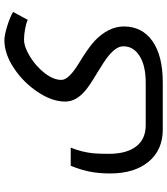

<svg xmlns="http://www.w3.org/2000/svg" viewBox="37 -562 765 879"><g transform="rotate(-90 419.5 -122.5)"><path d="M266.1 240.2Q172.4 240.2 118.7 175.3Q64.9 110.4 64.9 -1Q64.9 -53.2 73.5 -95.2Q82 -137.2 100.1 -181.2H183.1Q171.9 -153.3 165.8 -127.7Q159.7 -102.1 157.2 -78.1Q154.8 -54.2 154.8 -6.8Q154.8 74.2 188.5 118.2Q222.2 162.1 285.2 162.1H481Q557.6 162.1 602.3 134.3Q647 106.4 647 60.1Q647 41.5 634.3 23.9Q621.6 6.3 600.1 -10.7Q578.6 -27.8 526.9 -59.1Q466.8 -94.7 442.9 -115.5Q418.9 -136.2 406.5 -158.4Q394 -180.7 394 -207Q394 -266.6 438.2 -332.8Q482.4 -398.9 547.9 -441.9Q613.3 -484.9 674.8 -484.9Q698.7 -484.9 741.9 -471.2Q785.2 -457.5 804.2 -444.8L768.1 -377.9Q753.4 -385.3 726.3 -390.1Q699.2 -395 678.2 -395Q644.5 -395 599.9 -367.7Q555.2 -340.3 524.2 -300.3Q493.2 -260.3 493.2 -224.1Q493.2 -190.4 567.9 -145Q641.6 -100.1 672.6 -70.8Q703.6 -41.5 720.7 -7.6Q737.8 26.4 737.8 62Q737.8 145.5 670.9 192.9Q604 240.2 481 240.2Z"/></g></svg>

Font: DroidArabicKufi
Style: Regular
Weight: 400
Designer: Pascal Zoghbi
Foundry: Ascender Corporation
Version: Version 1.00; ttfautohint (v1.4.1)